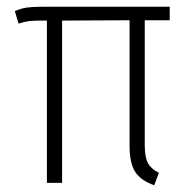

<svg xmlns="http://www.w3.org/2000/svg" viewBox="-20 -542 565 569"><path d="M409 -482V-112Q409 -76 418.5 -58.5Q428 -41 451 -30L437 7Q397 -7 380.5 -33Q364 -59 364 -109V-482L164 -481V0H119V-481H104Q79 -481 66 -479.5Q53 -478 35 -472L24 -509Q42 -517 59 -519.5Q76 -522 104 -522H483V-482Z"/></svg>

Font: Fira Sans Condensed ExtraLight
Style: Regular
Weight: 275
Width: 3
Designer: Carrois Corporate & Edenspiekermann AG
Foundry: Carrois Corporate GbR & Edenspiekermann AG
Version: Version 4.203